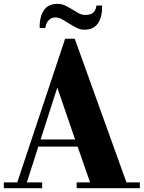

<svg xmlns="http://www.w3.org/2000/svg" viewBox="-20 -921 750 1002"><path d="M385 -156H180L120 31H200V61H0V31H70L320 -719H370L640 31H710V61H380V31H450ZM192 -193H372L279 -464ZM483 -892H513Q514 -833 491.5 -799.5Q469 -766 421 -766Q399 -766 379.5 -776Q360 -786 341 -798Q322 -810 304.5 -820Q287 -830 270 -830Q255 -830 245 -824Q235 -818 229 -809.5Q223 -801 220 -791.5Q217 -782 217 -775H187Q186 -834 209 -867.5Q232 -901 280 -901Q302 -901 320.5 -892Q339 -883 356.5 -872Q374 -861 390.5 -852Q407 -843 425 -843Q456 -843 469 -857.5Q482 -872 483 -892Z"/></svg>

Font: Cafe24 ClassicType
Style: Regular
Weight: 400
Designer: Cafe24 thkim, hmlim, mnelim & 4IR
Foundry: Cafe24
Version: Version 1.000